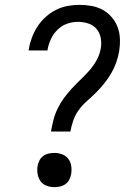

<svg xmlns="http://www.w3.org/2000/svg" viewBox="-20 -763 540 791"><path d="M190 -221Q194 -244 200 -268Q206 -292 217 -315Q228 -338 243.5 -359Q259 -380 276.5 -399Q294 -418 313 -436Q332 -454 349 -473.5Q366 -493 378.5 -516Q391 -539 395 -563Q399 -585 395 -606.5Q391 -628 378 -643.5Q365 -659 344.5 -666Q324 -673 301 -673Q279 -673 257 -665.5Q235 -658 217.5 -641Q200 -624 190 -602.5Q180 -581 176 -559V-555H98L99 -562Q103 -586 112 -609.5Q121 -633 135 -654.5Q149 -676 168.5 -693.5Q188 -711 211 -722.5Q234 -734 259 -738.5Q284 -743 308 -743Q333 -743 357.5 -738.5Q382 -734 403 -722.5Q424 -711 440 -692.5Q456 -674 464.5 -651.5Q473 -629 474 -603.5Q475 -578 471 -552Q467 -529 459 -506Q451 -483 438.5 -461.5Q426 -440 410 -420Q394 -400 376 -382Q358 -364 339 -347.5Q320 -331 305 -310.5Q290 -290 282 -267Q274 -244 270 -221ZM204 8Q187 8 171.5 2Q156 -4 147 -16.5Q138 -29 135 -46Q132 -63 135 -80Q137 -91 142.5 -102Q148 -113 158.5 -120.5Q169 -128 181 -130.5Q193 -133 204 -133Q221 -133 236.5 -127Q252 -121 261.5 -108.5Q271 -96 273.5 -79Q276 -62 273 -45Q271 -34 265.5 -23Q260 -12 249.5 -4.5Q239 3 227 5.5Q215 8 204 8Z"/></svg>

Font: Iosevka Custom
Style: Italic
Weight: 400
Italic angle: -9°
Monospace: yes
Designer: Belleve Invis
Foundry: Belleve Invis
Version: Version 30.3.3; ttfautohint (v1.8.3)